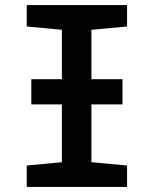

<svg xmlns="http://www.w3.org/2000/svg" viewBox="-20 -734 603 754"><path d="M85 0V-84L223 -97V-324H103V-423H223V-617L85 -630V-714H479V-630L339 -617V-423H461V-324H339V-97L479 -84V0Z"/></svg>

Font: Noto Sans Mono SemiCondensed SemiBold
Style: Regular
Weight: 600
Width: 4
Designer: Monotype Design Team
Foundry: Monotype Imaging Inc.
Version: Version 2.014; ttfautohint (v1.8.4.7-5d5b)